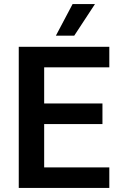

<svg xmlns="http://www.w3.org/2000/svg" viewBox="-20 -932 605 952"><path d="M73 -700H522V-598H199V-419H488V-317H199V-102H522V0H73ZM340 -912H451L348 -755H257Z"/></svg>

Font: Sarabun SemiBold
Style: Regular
Weight: 600
Designer: Suppakit Chalermlarp | Katatrad Co.,Ltd.
Foundry: Cadson Demak Co.,Ltd.
Version: Version 1.000; ttfautohint (v1.6)